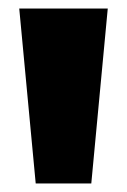

<svg xmlns="http://www.w3.org/2000/svg" viewBox="-20 -828 297 449"><path d="M63.5 -399 25 -808H232L193.5 -399Z"/></svg>

Font: Encode Sans Black
Style: Regular
Weight: 900
Designer: Multiple Designers
Foundry: Impallari Type
Version: Version 3.002; ttfautohint (v1.8.3) -l 8 -r 50 -G 200 -x 14 